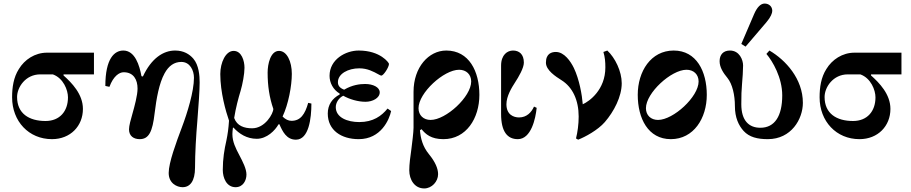

<svg xmlns="http://www.w3.org/2000/svg" viewBox="-20 -770 5118 1079"><path d="M48 -223C48 -88 142 12 272 12C376 12 446 -62 446 -158C446 -241 383 -305 337 -346V-352H508V-474H244C176 -474 118 -435 86 -382C56 -335 48 -279 48 -223ZM76 -225C76 -280 124 -352 206 -352H277C336 -331 362 -264 362 -223C362 -145 316 -90 236 -90C143 -90 76 -132 76 -225Z M572 -287 595 -282C617 -342 650 -364 675 -364C731 -364 753 -322 753 -272C753 -235 736 -172 724 -130C715 -99 705 -63 705 -43C705 -5 732 12 765 12C817 12 837 -30 849 -134C859 -216 874 -302 905 -358C928 -400 959 -422 999 -422C1048 -422 1070 -374 1070 -333C1070 -256 1033 -136 1002 -54C970 31 928 144 928 202C928 260 974 282 1006 282C1048 282 1076 248 1076 172C1076 94 1082 -10 1089 -90C1096 -177 1102 -264 1102 -307C1102 -344 1098 -404 1066 -441C1045 -465 1013 -486 964 -486C898 -486 831 -443 783 -340L775 -342C764 -402 739 -486 673 -486C623 -486 572 -441 572 -287Z M1218 -354C1218 -251 1249 -144 1267 -92C1264 -47 1260 -18 1252 21C1241 69 1232 122 1232 185C1232 230 1253 282 1304 282C1346 282 1365 244 1365 211C1365 179 1345 140 1324 100C1305 64 1286 27 1286 -16C1286 -24 1287 -38 1289 -52L1292 -53C1324 -18 1367 10 1423 10C1480 10 1526 -37 1545 -71L1550 -72C1568 -31 1590 15 1643 15C1716 15 1730 -106 1730 -188L1712 -192C1694 -128 1669 -91 1618 -91C1601 -91 1584 -99 1568 -115C1601 -185 1620 -288 1620 -355C1620 -425 1592 -484 1548 -484C1500 -484 1484 -410 1484 -362C1484 -287 1494 -222 1516 -158C1516 -132 1470 -49 1397 -49C1353 -49 1312 -62 1296 -107C1305 -164 1320 -220 1332 -259C1343 -296 1354 -354 1354 -389C1354 -428 1338 -484 1293 -484C1248 -484 1218 -418 1218 -354Z M1822 -132C1822 -38 1898 12 1996 12C2121 12 2168 -98 2178 -146L2158 -160C2124 -118 2077 -84 1999 -84C1933 -84 1867 -109 1867 -168C1867 -193 1884 -220 1909 -232C1944 -212 1992 -198 2034 -198C2074 -198 2114 -219 2114 -251C2114 -280 2076 -298 2032 -298C2002 -298 1960 -293 1914 -266C1887 -276 1879 -291 1879 -308C1879 -356 1937 -386 1999 -386C2045 -386 2078 -368 2107 -352C2114 -348 2120 -345 2123 -345C2135 -345 2166 -392 2166 -411C2166 -417 2118 -486 1996 -486C1922 -486 1832 -436 1832 -344C1832 -305 1852 -266 1889 -244V-239C1847 -217 1822 -181 1822 -132Z M2332 -162C2332 -248 2474 -378 2560 -378C2600 -378 2628 -352 2628 -312C2628 -226 2486 -96 2400 -96C2360 -96 2332 -122 2332 -162ZM2280 187C2280 240 2310 289 2364 289C2407 289 2442 250 2442 209C2442 177 2426 140 2391 97C2354 52 2344 6 2340 -38L2349 -44C2372 -16 2402 12 2472 12C2600 12 2674 -105 2674 -237C2674 -369 2616 -486 2488 -486C2389 -486 2304 -392 2304 -254V-52C2304 -28 2296 36 2292 67C2286 109 2280 153 2280 187Z M2796 -130C2796 -29 2832 12 2890 12C2965 12 2990 -104 2996 -164L2981 -171C2967 -139 2940 -110 2897 -110C2867 -110 2826 -125 2826 -184C2826 -230 2856 -278 2874 -306C2895 -338 2924 -388 2924 -418C2924 -466 2897 -486 2863 -486C2832 -486 2796 -463 2796 -401Z M3048 -418C3048 -375 3103 -340 3136 -319C3198 -280 3232 -207 3232 -115C3232 -71 3226 -28 3217 8L3229 15C3268 0 3340 -39 3379 -84C3430 -143 3474 -227 3474 -302C3474 -369 3437 -445 3393 -486L3371 -478C3380 -448 3382 -422 3382 -391C3382 -266 3293 -201 3255 -184C3251 -236 3236 -323 3205 -388C3187 -425 3151 -478 3104 -478C3081 -478 3048 -470 3048 -418Z M3610 -162C3610 -248 3752 -378 3838 -378C3878 -378 3906 -352 3906 -312C3906 -226 3764 -96 3678 -96C3638 -96 3610 -122 3610 -162ZM3564 -237C3564 -105 3622 12 3750 12C3878 12 3952 -105 3952 -237C3952 -369 3894 -486 3766 -486C3638 -486 3564 -369 3564 -237Z M4146 -523 4170 -508 4287 -645C4312 -674 4320 -697 4320 -709C4320 -734 4301 -750 4277 -750C4255 -750 4235 -730 4218 -691ZM4024 -426C4024 -391 4045 -360 4068 -332C4096 -298 4110 -235 4110 -174C4110 -109 4131 -65 4159 -34C4191 1 4237 12 4295 12C4427 12 4492 -101 4492 -192C4492 -327 4395 -433 4304 -486L4287 -467C4322 -426 4376 -334 4376 -234C4376 -118 4334 -52 4253 -52C4189 -52 4146 -92 4146 -184C4146 -234 4147 -264 4150 -297C4153 -331 4156 -374 4156 -402C4156 -433 4136 -486 4082 -486C4045 -486 4024 -463 4024 -426Z M4586 -223C4586 -88 4680 12 4810 12C4914 12 4984 -62 4984 -158C4984 -241 4921 -305 4875 -346V-352H5046V-474H4782C4714 -474 4656 -435 4624 -382C4594 -335 4586 -279 4586 -223ZM4614 -225C4614 -280 4662 -352 4744 -352H4815C4874 -331 4900 -264 4900 -223C4900 -145 4854 -90 4774 -90C4681 -90 4614 -132 4614 -225Z"/></svg>

Font: Old Standard
Style: Bold
Weight: 700
Designer: Alexey Kryukov <alexios@thessalonica.org.ru>
Version: Version 2.0.2